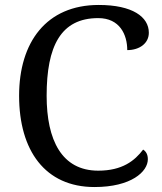

<svg xmlns="http://www.w3.org/2000/svg" viewBox="-20 -744 654 774"><path d="M361 10C509 10 576 -52 576 -102C576 -122 568 -134 557 -141C523 -96 473 -56 376 -56C229 -56 168 -179 168 -358C168 -558 225 -671 376 -671C463 -671 493 -604 493 -542C542 -542 580 -569 580 -612C580 -676 514 -724 378 -724C167 -724 57 -574 57 -358C57 -137 162 10 361 10Z"/></svg>

Font: Noto Serif Balinese
Style: Regular
Weight: 400
Designer: Monotype Design Team
Foundry: Monotype Imaging Inc.
Version: Version 2.005